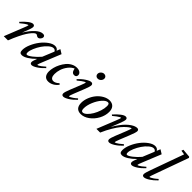

<svg xmlns="http://www.w3.org/2000/svg" viewBox="208 -1847 2981 2981"><g transform="rotate(45 1699.0 -356.0)"><path d="M29.3 0 151.9 -308.1Q180.2 -377 180.2 -389.2Q180.2 -392.6 175.3 -392.6Q169.9 -392.6 156 -385.5Q142.1 -378.4 115.5 -359.4Q88.9 -340.3 57.6 -313L41 -327.6Q93.3 -386.7 140.1 -422.4Q187 -458 216.3 -458Q233.4 -458 242.7 -449Q252 -439.9 252 -423.3Q252 -394 217.8 -308.6L190.4 -239.7Q251.5 -341.3 315.7 -399.7Q379.9 -458 434.1 -458Q476.6 -458 476.6 -420.9Q476.6 -401.4 458.3 -380.1Q439.9 -358.9 417.5 -358.9Q402.8 -358.9 384.3 -373.5Q373 -381.8 362.8 -381.8Q353 -381.8 337.9 -372.1Q322.8 -362.3 299.1 -335.2Q275.4 -308.1 249.3 -267.3Q223.1 -226.6 189.2 -157Q155.3 -87.4 121.1 0Z M433.1 11.2Q406.7 11.2 394.8 -3.7Q382.8 -18.6 382.8 -52.2Q382.8 -110.8 413.8 -183.1Q444.8 -255.4 491.2 -315.7Q537.6 -376 595.2 -417Q652.8 -458 701.7 -458Q748.5 -458 768.6 -420.4L793 -479.5L860.8 -437L738.8 -136.7Q711.4 -70.8 711.4 -57.1Q711.4 -53.2 714.4 -53.2Q720.7 -53.2 733.4 -59.1Q746.1 -64.9 772.5 -84Q798.8 -103 830.6 -132.3L845.7 -115.7Q790.5 -56.6 736.6 -22Q682.6 12.7 650.9 12.7Q634.8 12.7 626 3.4Q617.2 -5.9 617.2 -22.9Q617.2 -48.3 645 -117.7Q589.8 -61 532.5 -24.9Q475.1 11.2 433.1 11.2ZM468.3 -83Q468.3 -64.9 472.7 -57.1Q477.1 -49.3 487.8 -49.3Q513.2 -49.3 568.6 -92Q624 -134.8 677.2 -196.8L755.4 -387.7Q739.7 -416.5 708.5 -416.5Q674.3 -416.5 630.9 -379.2Q587.4 -341.8 552.2 -289.8Q517.1 -237.8 492.7 -179.9Q468.3 -122.1 468.3 -83Z M1012.7 11.2Q962.9 11.2 936.8 -21Q910.6 -53.2 910.6 -109.9Q910.6 -149.4 922.4 -195.8Q934.1 -242.2 957.8 -288.3Q981.4 -334.5 1012.9 -372.6Q1044.4 -410.6 1088.1 -434.3Q1131.8 -458 1179.7 -458Q1223.1 -458 1249.3 -438.7Q1275.4 -419.4 1275.4 -389.6Q1275.4 -369.6 1263.7 -356.9Q1252 -344.2 1228.5 -344.2Q1201.7 -344.2 1185.8 -362.8Q1169.9 -381.3 1162.1 -423.3Q1111.3 -400.4 1073.5 -350.8Q1035.6 -301.3 1018.3 -247.1Q1001 -192.9 1001 -141.1Q1001 -98.1 1017.1 -74Q1033.2 -49.8 1066.4 -49.8Q1086.4 -49.8 1110.8 -61.8Q1135.3 -73.7 1157.2 -96.2L1175.8 -81.1Q1145.5 -38.1 1102.1 -13.4Q1058.6 11.2 1012.7 11.2Z M1524.9 -564.5Q1501.5 -564.5 1486.6 -579.1Q1471.7 -593.8 1471.7 -615.7Q1471.7 -645 1494.6 -667.2Q1517.6 -689.5 1546.4 -689.5Q1569.8 -689.5 1585 -675Q1600.1 -660.6 1600.1 -638.7Q1600.1 -609.4 1577.6 -586.9Q1555.2 -564.5 1524.9 -564.5ZM1344.7 11.2Q1328.1 11.2 1318.8 1.7Q1309.6 -7.8 1309.6 -24.9Q1309.6 -55.2 1343.8 -139.6L1411.1 -307.6Q1438.5 -377.9 1438.5 -388.7Q1438.5 -392.6 1433.6 -392.6Q1428.2 -392.6 1414.3 -385.3Q1400.4 -377.9 1374 -358.9Q1347.7 -339.8 1316.4 -313L1299.8 -327.6Q1351.6 -385.3 1408 -421.6Q1464.4 -458 1494.6 -458Q1511.7 -458 1521.2 -449Q1530.8 -439.9 1530.8 -423.3Q1530.8 -392.6 1497.1 -308.6L1429.2 -138.2Q1403.8 -73.7 1403.8 -58.6Q1403.8 -54.7 1407.2 -54.7Q1413.6 -54.7 1427 -60.5Q1440.4 -66.4 1468 -85.4Q1495.6 -104.5 1527.8 -133.3L1543 -116.7Q1487.8 -58.1 1432.4 -23.4Q1377 11.2 1344.7 11.2Z M1727.5 11.2Q1670.4 11.2 1640.1 -22Q1609.9 -55.2 1609.9 -119.1Q1609.9 -180.2 1635.3 -242.4Q1660.6 -304.7 1700.7 -351.8Q1740.7 -398.9 1793.5 -428.5Q1846.2 -458 1897.5 -458Q1955.1 -458 1987.1 -423.6Q2019 -389.2 2019 -325.7Q2019 -245.1 1976.6 -166.5Q1934.1 -87.9 1866 -38.3Q1797.9 11.2 1727.5 11.2ZM1732.4 -28.3Q1761.7 -28.3 1797.4 -61.5Q1833 -94.7 1862.3 -144Q1891.6 -193.4 1911.4 -254.2Q1931.2 -314.9 1931.2 -365.7Q1931.2 -393.6 1923.3 -406Q1915.5 -418.5 1898.9 -418.5Q1859.4 -418.5 1811.8 -364.5Q1764.2 -310.5 1731.2 -231.4Q1698.2 -152.3 1698.2 -86.4Q1698.2 -55.2 1706.8 -41.7Q1715.3 -28.3 1732.4 -28.3Z M2063.5 0 2186.5 -307.6Q2214.4 -377 2214.4 -388.7Q2214.4 -392.6 2210 -392.6Q2204.6 -392.6 2190.7 -385.3Q2176.8 -377.9 2150.1 -358.9Q2123.5 -339.8 2092.3 -313L2075.7 -327.6Q2128.4 -386.7 2175 -422.4Q2221.7 -458 2251 -458Q2268.1 -458 2277.3 -449Q2286.6 -439.9 2286.6 -423.3Q2286.6 -394 2252.4 -308.6L2199.7 -177.2Q2234.9 -238.8 2272 -288.3Q2309.1 -337.9 2341.3 -368.9Q2373.5 -399.9 2404.5 -420.7Q2435.5 -441.4 2459.5 -449.7Q2483.4 -458 2502.9 -458Q2520.5 -458 2529.8 -449Q2539.1 -439.9 2539.1 -423.3Q2539.1 -392.6 2498 -291.5L2436.5 -138.2Q2410.2 -70.3 2410.2 -58.1Q2410.2 -53.2 2415 -53.2Q2421.4 -53.2 2434.8 -59.6Q2448.2 -65.9 2475.3 -85.2Q2502.4 -104.5 2534.2 -133.3L2550.3 -116.7Q2494.6 -57.6 2439.7 -23.2Q2384.8 11.2 2351.1 11.2Q2334.5 11.2 2325.4 2.2Q2316.4 -6.8 2316.4 -23.4Q2316.4 -53.2 2351.1 -139.6L2416 -300.8Q2445.3 -375 2445.3 -389.2Q2445.3 -392.6 2441.4 -392.6Q2436.5 -392.6 2420.7 -384.3Q2404.8 -376 2374 -349.4Q2343.3 -322.8 2309.1 -282.5Q2274.9 -242.2 2230.5 -167.7Q2186 -93.3 2145.5 0Z M2631.3 11.2Q2605 11.2 2593 -3.7Q2581.1 -18.6 2581.1 -52.2Q2581.1 -110.8 2612.1 -183.1Q2643.1 -255.4 2689.5 -315.7Q2735.8 -376 2793.5 -417Q2851.1 -458 2899.9 -458Q2946.8 -458 2966.8 -420.4L2991.2 -479.5L3059.1 -437L2937 -136.7Q2909.7 -70.8 2909.7 -57.1Q2909.7 -53.2 2912.6 -53.2Q2918.9 -53.2 2931.6 -59.1Q2944.3 -64.9 2970.7 -84Q2997.1 -103 3028.8 -132.3L3043.9 -115.7Q2988.8 -56.6 2934.8 -22Q2880.9 12.7 2849.1 12.7Q2833 12.7 2824.2 3.4Q2815.4 -5.9 2815.4 -22.9Q2815.4 -48.3 2843.3 -117.7Q2788.1 -61 2730.7 -24.9Q2673.3 11.2 2631.3 11.2ZM2666.5 -83Q2666.5 -64.9 2670.9 -57.1Q2675.3 -49.3 2686 -49.3Q2711.4 -49.3 2766.8 -92Q2822.3 -134.8 2875.5 -196.8L2953.6 -387.7Q2938 -416.5 2906.7 -416.5Q2872.6 -416.5 2829.1 -379.2Q2785.6 -341.8 2750.5 -289.8Q2715.3 -237.8 2690.9 -179.9Q2666.5 -122.1 2666.5 -83Z M3114.3 11.2Q3079.6 11.2 3079.6 -24.9Q3079.6 -52.7 3111.3 -139.6L3306.2 -682.1L3236.8 -693.4L3247.6 -725.1L3387.7 -712.9L3398.4 -696.3L3197.3 -137.7Q3172.4 -69.8 3172.4 -58.1Q3172.4 -54.2 3177.2 -54.2Q3183.1 -54.2 3196.5 -60.3Q3210 -66.4 3237.5 -85.4Q3265.1 -104.5 3296.9 -133.3L3312 -116.2Q3256.3 -58.1 3201.4 -23.4Q3146.5 11.2 3114.3 11.2Z"/></g></svg>

Font: Elstob 8pt Medium
Style: Italic
Weight: 500
Italic angle: -20°
Designer: Peter S. Baker
Version: Version 1.015